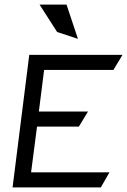

<svg xmlns="http://www.w3.org/2000/svg" viewBox="-20 -820 556 840"><path d="M321 -650 271 -800H153L230 -680ZM150 -332 173 -514H476L516 -580H108L35 0H421L459 -66H116L142 -266H325L365 -332Z"/></svg>

Font: Charger
Style: It
Weight: 400
Designer: Jasper
Foundry: Cannot Into Space Fonts
Version: Version 0.98